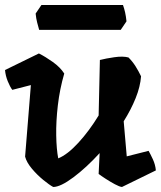

<svg xmlns="http://www.w3.org/2000/svg" viewBox="-30 -729 641 765"><path d="M451 -610H126Q122 -624 118 -639.5Q114 -655 112 -675L135 -709H460Q465 -695 468.5 -679.5Q472 -664 474 -644ZM562 -128Q569 -116 579 -94.5Q589 -73 591 -50L456 16Q446 15 427.5 5Q409 -5 390.5 -17Q372 -29 363 -36L367 -119Q314 -61 262.5 -22.5Q211 16 182 16Q167 8 142.5 -12Q118 -32 97 -57Q76 -82 70 -105L93 -390L19 -371Q10 -383 1 -405Q-8 -427 -10 -450L125 -516Q151 -503 180.5 -482Q210 -461 226 -436Q208 -374 200.5 -309.5Q193 -245 194 -189.5Q195 -134 202 -98Q239 -113 282.5 -160.5Q326 -208 363 -269L368 -490Q391 -496 425.5 -501Q460 -506 482 -500Q498 -484 510 -465Q522 -446 532 -425Q529 -384 510.5 -338Q492 -292 463 -246V-244L475 -106Z"/></svg>

Font: Langar
Style: Regular
Weight: 400
Designer: Alessia Mazzarella
Foundry: Typeland
Version: Version 1.001; ttfautohint (v1.8.3)